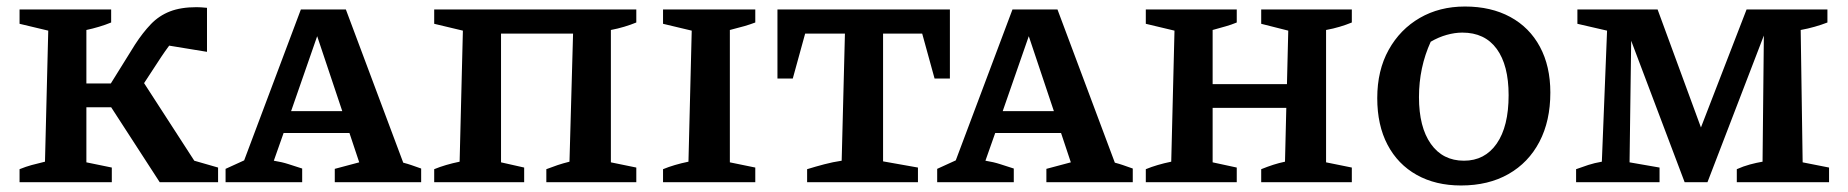

<svg xmlns="http://www.w3.org/2000/svg" viewBox="-20 -559 5668 589"><path d="M40 0V-40Q60 -48 76.5 -52.5Q93 -57 118 -63L128 -465L40 -486V-530H321V-490Q304 -483 284 -477Q264 -471 245 -467V-303H320L394 -422Q418 -459 443 -485Q468 -511 501.5 -524Q535 -537 583 -537Q595 -537 615 -535V-400L499 -419Q487 -403 475 -385L422 -304L576 -66L649 -45V0H470L321 -230H245V-61L323 -45V0Z M1217 -60Q1232 -56 1242 -52.5Q1252 -49 1272 -42V0H1007V-41L1082 -61L1052 -151H850L820 -66Q845 -62 865 -55.5Q885 -49 907 -42V0H672V-41L729 -67L903 -530H1041ZM873 -218H1030L953 -448Z M1517 -456V-61L1588 -45V0H1312V-40Q1346 -54 1390 -63L1400 -465L1312 -486V-530H1932V-490Q1915 -483 1895 -477Q1875 -471 1854 -467V-61L1932 -45V0H1656V-40Q1674 -47 1690.5 -52.5Q1707 -58 1727 -63L1738 -456Z M2014 0V-40Q2048 -54 2092 -63L2102 -465L2014 -486V-530H2297V-490Q2281 -484 2264 -479Q2247 -474 2219 -467V-61L2297 -45V0Z M2894 -530V-318H2847L2809 -456H2689V-64L2796 -45V0H2456V-40Q2482 -48 2508.5 -55Q2535 -62 2562 -66L2572 -456H2450L2412 -318H2365V-530Z M3400 -60Q3415 -56 3425 -52.5Q3435 -49 3455 -42V0H3190V-41L3265 -61L3235 -151H3033L3003 -66Q3028 -62 3048 -55.5Q3068 -49 3090 -42V0H2855V-41L2912 -67L3086 -530H3224ZM3056 -218H3213L3136 -448Z M3495 0V-40Q3529 -54 3573 -63L3583 -465L3495 -486V-530H3774V-490Q3757 -483 3741 -478.5Q3725 -474 3700 -467V-301H3928L3932 -465L3849 -486V-530H4127V-490Q4110 -483 4090 -477Q4070 -471 4048 -467V-61L4127 -45V0H3849V-40Q3869 -48 3886 -53.5Q3903 -59 3922 -63L3926 -228H3700V-61L3774 -45V0Z M4462 10Q4384 10 4326 -22.5Q4268 -55 4236.5 -115Q4205 -175 4205 -258Q4205 -343 4240 -406Q4275 -469 4335.5 -504Q4396 -539 4474 -539Q4554 -539 4613 -507Q4672 -475 4704 -415.5Q4736 -356 4736 -275Q4736 -188 4702.5 -124Q4669 -60 4607.5 -25Q4546 10 4462 10ZM4471 -66Q4535 -66 4571.5 -118.5Q4608 -171 4608 -267Q4608 -359 4571.5 -409Q4535 -459 4466 -459Q4443 -459 4418 -452Q4393 -445 4369 -431Q4333 -352 4333 -261Q4333 -169 4369.5 -117.5Q4406 -66 4471 -66Z M5510 -61 5591 -45V0H5308V-40Q5328 -49 5348.5 -54.5Q5369 -60 5387 -63L5391 -450L5218 0H5148L4984 -434L4979 -61L5071 -45V0H4815V-40Q4834 -47 4852.5 -53Q4871 -59 4894 -63L4910 -465L4819 -486V-530H5065L5198 -168L5338 -530H5586V-490Q5568 -483 5547 -477Q5526 -471 5504 -467Z"/></svg>

Font: Piazzolla SC SemiBold
Style: Regular
Weight: 600
Designer: Juan Pablo del Peral
Foundry: Huerta Tipografica
Version: Version 1.330